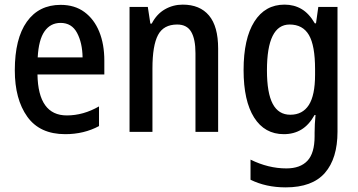

<svg xmlns="http://www.w3.org/2000/svg" viewBox="-20 -570 1547 830"><path d="M242 -549Q303 -549 345 -518Q387 -487 409 -433Q431 -379 431 -308V-248H142Q145 -71 269 -71Q340 -71 408 -110V-25Q343 10 262 10Q152 10 98 -65.5Q44 -141 44 -266Q44 -403 96 -476Q148 -549 242 -549ZM242 -471Q198 -471 172.5 -434.5Q147 -398 143 -322H337Q336 -385 313 -428Q290 -471 242 -471Z M770 -550Q844 -550 883.5 -503Q923 -456 923 -360V0H825V-340Q825 -401 806.5 -432.5Q788 -464 746 -464Q687 -464 663 -418.5Q639 -373 639 -274V0H540V-540H619L630 -468H636Q657 -509 692.5 -529.5Q728 -550 770 -550Z M1210 -550Q1251 -550 1283.5 -531Q1316 -512 1341 -469H1346L1356 -540H1439V-1Q1439 115 1384.5 177.5Q1330 240 1215 240Q1130 240 1063 207V120Q1140 158 1218 158Q1278 158 1309 125Q1340 92 1340 19V4Q1340 -12 1341 -33.5Q1342 -55 1344 -73H1340Q1316 -30 1283 -10Q1250 10 1207 10Q1124 10 1078.5 -62Q1033 -134 1033 -267Q1033 -403 1079.5 -476.5Q1126 -550 1210 -550ZM1232 -464Q1134 -464 1134 -266Q1134 -168 1159 -121Q1184 -74 1235 -74Q1288 -74 1315 -116Q1342 -158 1342 -247V-271Q1342 -373 1315.5 -418.5Q1289 -464 1232 -464Z"/></svg>

Font: Noto Sans Gurmukhi Condensed Medium
Style: Regular
Weight: 500
Width: 3
Designer: Jelle Bosma - Monotype Design Team
Foundry: Monotype Imaging Inc.
Version: Version 2.004; ttfautohint (v1.8.4.7-5d5b)